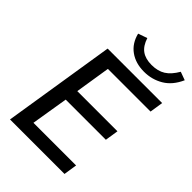

<svg xmlns="http://www.w3.org/2000/svg" viewBox="-262 -1026 1136 1136"><g transform="rotate(45 306.0 -457.5)"><path d="M44 0 156 -705H612L599 -621H242L207 -400H543L530 -316H194L156 -84H513L500 0ZM405 -760Q334 -760 285.5 -795Q237 -830 221 -895L278 -915Q294 -865 325.5 -842.5Q357 -820 408 -820Q460 -820 495 -842Q530 -864 559 -914L611 -895Q580 -825 525.5 -792.5Q471 -760 405 -760Z"/></g></svg>

Font: Nunito Sans SemiBold
Style: Italic
Weight: 600
Italic angle: -9°
Designer: Vernon Adams
Foundry: Vernon Adams
Version: Version 3.006; ttfautohint (v1.8.3)